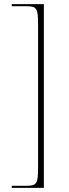

<svg xmlns="http://www.w3.org/2000/svg" viewBox="-20 -780 332 928"><path d="M37 128H192V-760H37V-750H108C158 -750 164 -739 164 -662V30C164 107 158 118 108 118H37Z"/></svg>

Font: Noto Serif Display Thin
Style: Regular
Weight: 100
Designer: Monotype Design Team
Foundry: Monotype Imaging Inc.
Version: Version 2.009